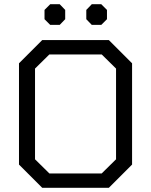

<svg xmlns="http://www.w3.org/2000/svg" viewBox="-20 -890 716 910"><path d="M70 -110V-590L180 -700H496L606 -590V-110L496 0H180ZM462 -68 530 -135V-565L462 -632H214L146 -565V-135L214 -68ZM191 -799V-843L218 -870H263L289 -843V-799L263 -772H218ZM389 -799V-843L415 -870H460L487 -843V-799L460 -772H415Z"/></svg>

Font: Chakra Petch
Style: Regular
Weight: 400
Designer: Katatrad Aksorn Co.,Ltd.
Foundry: Cadson Demak Co.,Ltd.
Version: Version 1.000; ttfautohint (v1.6)